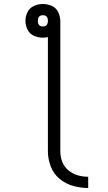

<svg xmlns="http://www.w3.org/2000/svg" viewBox="-20 -755 540 958"><path d="M420 183Q382 183 344.5 172.5Q307 162 277 137Q247 112 233 75Q219 38 219 0V-570Q207 -567 194 -567Q171 -567 149.5 -576.5Q128 -586 117.5 -607Q107 -628 107 -651Q107 -674 117.5 -695Q128 -716 149.5 -725.5Q171 -735 194 -735Q217 -735 238.5 -725.5Q260 -716 270 -695Q280 -675 281 -651V0Q281 27 290.5 52Q300 77 321 94.5Q342 112 367.5 119.5Q393 127 420 127ZM194 -623Q219 -623 219 -651Q219 -679 194 -679Q169 -679 169 -651Q169 -623 194 -623Z"/></svg>

Font: Iosevka SS01 Light
Style: Regular
Weight: 300
Monospace: yes
Designer: Belleve Invis
Foundry: Belleve Invis
Version: 2.3.3; ttfautohint (v1.8.3)